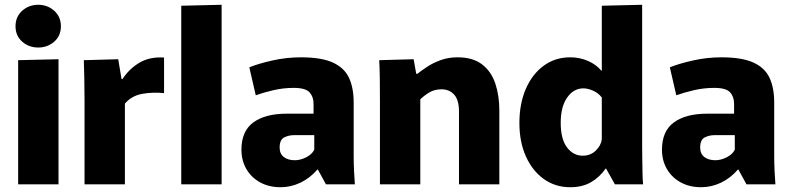

<svg xmlns="http://www.w3.org/2000/svg" viewBox="-20 -772 3318 804"><path d="M140 -573Q101 -573 73 -597.5Q45 -622 45 -662Q45 -702 73 -727Q101 -752 140 -752Q179 -752 207 -727Q235 -702 235 -662Q235 -622 207 -597.5Q179 -573 140 -573ZM56 -520 225 -524V0H56Z M334 0V-351Q334 -407 333 -446Q332 -485 331 -520L475 -524L489 -441H493Q521 -484 564 -509.5Q607 -535 667 -531V-382Q620 -387 575.5 -379Q531 -371 503 -338V0Z M739 -748 908 -752V0H739Z M1155 12Q1106 12 1069 -8.5Q1032 -29 1011.5 -64.5Q991 -100 991 -145Q991 -223 1041 -259.5Q1091 -296 1181 -296H1293V-338Q1293 -367 1276 -385.5Q1259 -404 1210 -404Q1166 -404 1123.5 -394Q1081 -384 1051 -373L1024 -490Q1060 -505 1119.5 -518.5Q1179 -532 1240 -532Q1326 -532 1374 -510Q1422 -488 1441.5 -446Q1461 -404 1461 -343V-122Q1461 -90 1462.5 -56.5Q1464 -23 1466 0H1345L1311 -62H1309Q1278 -26 1238 -7Q1198 12 1155 12ZM1215 -101Q1237 -101 1261.5 -113Q1286 -125 1296 -145V-206H1210Q1189 -206 1170 -196.5Q1151 -187 1151 -154Q1151 -128 1168.5 -114.5Q1186 -101 1215 -101Z M1571 -348Q1571 -397 1570.5 -440Q1570 -483 1568 -520L1712 -524L1723 -463H1728Q1744 -476 1769 -492.5Q1794 -509 1826 -520.5Q1858 -532 1896 -532Q1960 -532 1998.5 -502.5Q2037 -473 2054 -422.5Q2071 -372 2071 -309V0H1902V-305Q1902 -353 1882 -375.5Q1862 -398 1829 -398Q1799 -398 1777 -384.5Q1755 -371 1740 -356V0H1571Z M2368 12Q2305 12 2257 -22.5Q2209 -57 2182 -117.5Q2155 -178 2155 -257Q2155 -338 2182 -400Q2209 -462 2257 -497Q2305 -532 2368 -532Q2408 -532 2443 -516.5Q2478 -501 2498 -476H2500V-748L2669 -752V-159Q2669 -139 2669.5 -108.5Q2670 -78 2670.5 -48Q2671 -18 2673 0H2555L2518 -66H2516Q2490 -29 2454 -8.5Q2418 12 2368 12ZM2420 -120Q2453 -120 2475 -141.5Q2497 -163 2500 -189V-364Q2485 -383 2463 -392.5Q2441 -402 2423 -402Q2382 -402 2355 -363.5Q2328 -325 2328 -258Q2328 -189 2354.5 -154.5Q2381 -120 2420 -120Z M2916 12Q2867 12 2830 -8.5Q2793 -29 2772.5 -64.5Q2752 -100 2752 -145Q2752 -223 2802 -259.5Q2852 -296 2942 -296H3054V-338Q3054 -367 3037 -385.5Q3020 -404 2971 -404Q2927 -404 2884.5 -394Q2842 -384 2812 -373L2785 -490Q2821 -505 2880.5 -518.5Q2940 -532 3001 -532Q3087 -532 3135 -510Q3183 -488 3202.5 -446Q3222 -404 3222 -343V-122Q3222 -90 3223.5 -56.5Q3225 -23 3227 0H3106L3072 -62H3070Q3039 -26 2999 -7Q2959 12 2916 12ZM2976 -101Q2998 -101 3022.5 -113Q3047 -125 3057 -145V-206H2971Q2950 -206 2931 -196.5Q2912 -187 2912 -154Q2912 -128 2929.5 -114.5Q2947 -101 2976 -101Z"/></svg>

Font: Murecho
Style: Bold
Weight: 700
Designer: Neil Summerour
Foundry: Positype
Version: Version 1.010; ttfautohint (v1.8.3)